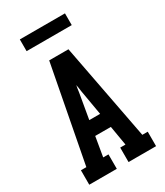

<svg xmlns="http://www.w3.org/2000/svg" viewBox="-225 -1014 950 1105"><g transform="rotate(-30 250.0 -462.0)"><path d="M28 0V-96H64L186 -735H314L436 -96H472V0H289V-96H324L302 -226H198L176 -96H211V0ZM214 -322H286L257 -490Q256 -501 254 -512Q252 -523 250 -534Q248 -523 246 -512Q244 -501 243 -490ZM100 -846V-924H400V-846Z"/></g></svg>

Font: Iosevka Gothic
Style: Bold
Weight: 700
Monospace: yes
Designer: Belleve Invis
Foundry: Belleve Invis
Version: Version 15.5.1; ttfautohint (v1.8.4)